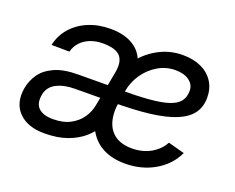

<svg xmlns="http://www.w3.org/2000/svg" viewBox="-96 -722 1099 897"><g transform="rotate(20 454.0 -273.5)"><path d="M190.9 7.8Q106.4 7.8 62.7 -37.4Q19 -82.5 31.7 -158.2Q38.1 -195.8 60.5 -229.2Q83 -262.7 128.4 -283.7Q173.8 -304.7 248.5 -304.7Q274.9 -304.7 298.6 -304.9Q322.3 -305.2 349.9 -305.2Q377.4 -305.2 415 -305.2L409.2 -237.8Q371.1 -237.8 330.6 -237.3Q290 -236.8 254.4 -236.8Q200.7 -236.8 163.1 -217.3Q125.5 -197.8 118.7 -156.2Q111.3 -112.8 134 -90.6Q156.7 -68.4 206.1 -68.4Q257.3 -68.4 292.2 -87.2Q327.1 -106 347.2 -135.7Q367.2 -165.5 373 -198.2L405.8 -373.5Q416 -428.7 392.8 -454.8Q369.6 -481 305.7 -481Q271.5 -481 243.4 -470Q215.3 -459 196.8 -439Q178.2 -418.9 170.9 -391.1L82 -392.1Q92.3 -441.4 124.8 -478.5Q157.2 -515.6 206.5 -536.4Q255.9 -557.1 316.4 -557.1Q377.4 -557.1 419.2 -535.4Q460.9 -513.7 479.5 -474.6Q498 -435.5 489.3 -383.8L446.3 -124L438 -123.5Q418.5 -85.4 384.8 -55.9Q351.1 -26.4 303 -9.3Q254.9 7.8 190.9 7.8ZM593.3 11.7Q525.9 11.7 479 -14.4Q432.1 -40.5 407.7 -89.8Q383.3 -139.2 383.3 -207.5Q383.3 -280.3 405.8 -343.8Q428.2 -407.2 468.3 -455.3Q508.3 -503.4 561.3 -530.5Q614.3 -557.6 675.8 -557.6Q728.5 -557.6 767.6 -539.3Q806.6 -521 828.1 -487.5Q849.6 -454.1 849.6 -408.7Q849.6 -362.8 825.9 -330.3Q802.2 -297.9 752.4 -277.3Q702.6 -256.8 625 -247.3Q547.4 -237.8 439 -237.8L450.7 -304.2Q540 -304.2 600.1 -309.3Q660.2 -314.5 695.6 -326.7Q731 -338.9 746.3 -359.4Q761.7 -379.9 761.7 -410.6Q761.7 -441.9 735.6 -460.7Q709.5 -479.5 667 -479.5Q621.6 -479.5 581.5 -456.3Q541.5 -433.1 513.9 -393.3Q486.3 -353.5 478 -304.2Q472.7 -271.5 469.7 -252.9Q466.8 -234.4 465.8 -224.1Q464.8 -213.9 464.8 -205.6Q464.8 -138.2 499.3 -102.1Q533.7 -65.9 598.6 -65.9Q651.4 -65.9 692.1 -88.9Q732.9 -111.8 753.4 -150.4L835 -128.4Q804.7 -63.5 739.7 -25.9Q674.8 11.7 593.3 11.7Z"/></g></svg>

Font: Inter
Style: Italic
Weight: 400
Italic angle: -9.3988°
Designer: Rasmus Andersson
Foundry: rsms
Version: Version 4.001;git-66647c0bb